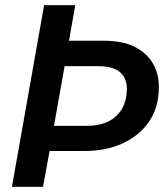

<svg xmlns="http://www.w3.org/2000/svg" viewBox="-20 -720 646 740"><path d="M26 0 150 -700H270L246 -563H379Q455 -563 502 -538Q549 -513 571.5 -471.5Q594 -430 592 -377Q591 -305 554.5 -251.5Q518 -198 454 -168Q390 -138 304 -138H171L146 0ZM188 -235H315Q387 -235 427 -272Q467 -309 469 -373Q470 -417 443.5 -441Q417 -465 356 -465H229Z"/></svg>

Font: DM Sans 18pt SemiBold
Style: Italic
Weight: 600
Italic angle: -10°
Designer: Colophon Foundry, Jonny Pinhorn
Foundry: Colophon Foundry
Version: Version 4.004;gftools[0.9.30]